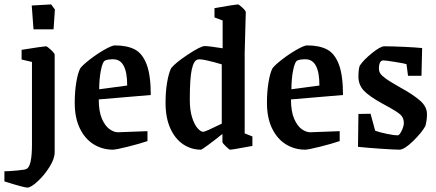

<svg xmlns="http://www.w3.org/2000/svg" viewBox="-78 -669 1977 871"><path d="M66 -644 154 -649 171 -626 165 -536H74ZM-58 154V108Q-39 108 -0.5 104.5Q38 101 43 97Q67 84 67 -13V-388L20 -399V-443Q121 -459 130 -459Q136 -459 153 -443Q170 -427 170 -421V22Q170 51 146.5 88.5Q123 126 92.5 154Q62 182 46 182Q31 182 -58 154Z M261 -203Q261 -252 268 -295Q275 -338 286 -359Q297 -374 330 -399.5Q363 -425 396.5 -444Q430 -463 443 -463Q498 -463 533 -445Q568 -427 587 -377.5Q606 -328 606 -238L370 -218Q370 -163 384.5 -130Q399 -97 419 -83Q439 -69 457 -69L591 -74V-29Q556 -17 502 -3.5Q448 10 434 10Q387 10 347.5 -14Q308 -38 284.5 -86Q261 -134 261 -203ZM499 -281Q499 -399 437 -400H429Q413 -400 400 -395Q388 -391 380 -351.5Q372 -312 372 -264Z M673 -203Q673 -253 680 -294.5Q687 -336 698 -359Q715 -382 773.5 -421Q832 -460 851 -460Q870 -460 932 -450V-576L895 -590V-632Q992 -649 1001 -649Q1006 -649 1021.5 -634.5Q1037 -620 1037 -614L1032 -429V-64L1067 -50V-7Q976 10 966 10Q962 10 946.5 -5Q931 -20 931 -25V-61Q918 -52 908 -43Q899 -36 868.5 -13Q838 10 833 10Q790 10 753.5 -14Q717 -38 695 -86Q673 -134 673 -203ZM928 -108V-377Q899 -386 864.5 -394Q830 -402 819 -399Q801 -395 792 -354Q783 -313 783 -217Q783 -169 793.5 -136Q804 -103 818.5 -87Q833 -71 844 -71Q853 -71 928 -108Z M1133 -203Q1133 -252 1140 -295Q1147 -338 1158 -359Q1169 -374 1202 -399.5Q1235 -425 1268.5 -444Q1302 -463 1315 -463Q1370 -463 1405 -445Q1440 -427 1459 -377.5Q1478 -328 1478 -238L1242 -218Q1242 -163 1256.5 -130Q1271 -97 1291 -83Q1311 -69 1329 -69L1463 -74V-29Q1428 -17 1374 -3.5Q1320 10 1306 10Q1259 10 1219.5 -14Q1180 -38 1156.5 -86Q1133 -134 1133 -203ZM1371 -281Q1371 -399 1309 -400H1301Q1285 -400 1272 -395Q1260 -391 1252 -351.5Q1244 -312 1244 -264Z M1546 -3 1548 -152 1603 -153 1624 -76Q1646 -68 1678.5 -61.5Q1711 -55 1726 -55Q1734 -55 1744 -75.5Q1754 -96 1754 -111Q1754 -135 1738.5 -149Q1723 -163 1675 -189Q1663 -195 1657 -199Q1595 -233 1571.5 -259Q1548 -285 1548 -321Q1548 -355 1554 -371Q1571 -397 1609.5 -428Q1648 -459 1665 -459Q1700 -459 1754.5 -456.5Q1809 -454 1837 -451L1834 -325H1773L1766 -378Q1758 -381 1714.5 -388Q1671 -395 1661 -395Q1641 -395 1641 -357Q1641 -339 1656 -325.5Q1671 -312 1689 -301Q1707 -290 1714 -286L1738 -272Q1793 -242 1826 -214Q1859 -186 1859 -151Q1859 -125 1852 -98Q1836 -68 1796 -29Q1756 10 1734 10Q1712 10 1646.5 5.5Q1581 1 1546 -3Z"/></svg>

Font: Grenze Medium
Style: Regular
Weight: 500
Designer: Renata Polastri
Foundry: Omnibus-Type
Version: Version 1.002; ttfautohint (v1.8)